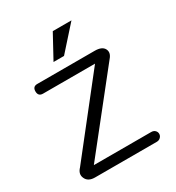

<svg xmlns="http://www.w3.org/2000/svg" viewBox="-170 -808 839 913"><g transform="rotate(-30 250.0 -351.5)"><path d="M69.3 -468.8H354.5L45.9 -77.1Q22.5 -52.7 34.2 -27.3Q45.9 0 84 0H422.9Q436.5 0 444.3 -8.8Q452.1 -16.6 452.1 -27.3Q452.1 -38.1 444.3 -45.9Q436.5 -53.7 422.9 -53.7H108.4L424.8 -452.1Q447.3 -477.5 435.5 -500Q423.8 -522.5 383.8 -522.5H68.4Q43 -522.5 43 -496.1Q43 -468.8 69.3 -468.8ZM360.4 -703.1H257.8L187.5 -574.2H245.1Z"/></g></svg>

Font: Gulim
Style: Regular
Weight: 400
Version: Version 2.21